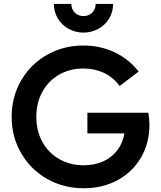

<svg xmlns="http://www.w3.org/2000/svg" viewBox="-20 -955 829 988"><path d="M40 -353.5Q40 -456.5 88.6 -540.5Q137.2 -624.5 221.4 -672.6Q305.7 -720.7 409.2 -720.7Q497.1 -720.7 570.6 -685.5Q644 -650.4 693.4 -586.9L595.7 -512.7Q561 -558.6 514.4 -580.3Q467.8 -602.1 409.2 -602.5Q338.9 -602.5 283.7 -570.6Q228.5 -538.6 197.8 -482.2Q167 -425.8 167 -353.5Q167 -281.2 198 -224.9Q229 -168.5 284.7 -136.5Q340.3 -104.5 411.1 -104.5Q467.3 -104.5 511.5 -124.8Q555.7 -145 583.7 -181.9Q611.8 -218.8 620.1 -268.6H429.7V-375H743.2Q748.5 -345.2 749 -313.5Q749 -218.3 705.3 -143.8Q661.6 -69.3 584.7 -27.8Q507.8 13.7 411.1 13.7Q307.1 13.7 222.4 -34.4Q137.7 -82.5 88.9 -166.5Q40 -250.5 40 -353.5ZM409.7 -787.1Q367.7 -787.6 332.8 -806.9Q297.9 -826.2 277.6 -859.9Q257.3 -893.6 257.3 -934.6H347.2Q347.2 -907.7 364.7 -890.1Q382.3 -872.6 409.7 -872.1Q437 -872.6 454.6 -890.1Q472.2 -907.7 472.2 -934.6H562Q562 -893.6 541.7 -859.9Q521.5 -826.2 486.6 -806.9Q451.7 -787.6 409.7 -787.1Z"/></svg>

Font: Wanted Sans SemiBold
Style: Regular
Weight: 600
Designer: Original Design by Kil Hyung-jin and Kang Hanbin, Wanted Lab, Inc; Hangeul from Source Han Sans by Jang Soo-young and Ka
Foundry: Wanted Lab, Inc.
Version: Version 1.003